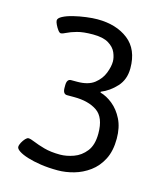

<svg xmlns="http://www.w3.org/2000/svg" viewBox="-108 -788 750 875"><g transform="rotate(15 267.5 -350.0)"><path d="M244 -706Q333 -706 389.5 -662Q446 -618 446 -529Q446 -476 414.5 -441.5Q383 -407 343 -391V-387Q373 -379 402 -355.5Q431 -332 450 -294Q469 -256 469 -203Q469 -145 448.5 -105Q428 -65 394.5 -40.5Q361 -16 322 -5Q283 6 246 6Q202 6 165.5 0.5Q129 -5 102 -13.5Q75 -22 60 -32Q45 -42 45 -51Q45 -60 51.5 -72Q58 -84 66 -92.5Q74 -101 80 -101Q90 -101 110 -92.5Q130 -84 162 -75Q194 -66 238 -66Q268 -66 301.5 -78Q335 -90 358.5 -120Q382 -150 382 -204Q382 -280 341 -308Q300 -336 232 -336H199Q179 -336 179 -366V-377Q179 -407 199 -407H228Q280 -407 308.5 -429.5Q337 -452 349 -483Q361 -514 361 -538Q361 -557 351.5 -579.5Q342 -602 316 -618Q290 -634 242 -634Q196 -634 167.5 -626Q139 -618 122.5 -609.5Q106 -601 98 -601Q92 -601 84.5 -611Q77 -621 71 -633.5Q65 -646 65 -653Q65 -664 84 -674Q103 -684 131.5 -691Q160 -698 190.5 -702Q221 -706 244 -706Z"/></g></svg>

Font: Asap VF Beta
Style: Regular
Weight: 400
Designer: Pablo Cosgaya
Foundry: Pablo Cosgaya
Version: Version 1.007